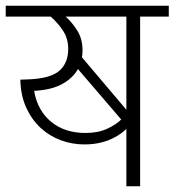

<svg xmlns="http://www.w3.org/2000/svg" viewBox="-30 -650 609 670"><path d="M459 -592V0H411V-200Q405 -194 393 -185Q381 -176 363 -167Q345 -158 320 -152Q295 -146 264 -146Q222 -146 182.5 -160.5Q143 -175 112 -203.5Q81 -232 61.5 -274.5Q42 -317 41 -372L69 -373Q146 -376 177 -403Q208 -430 208 -479Q208 -515 190.5 -542Q173 -569 147 -592H-10V-630H559V-592ZM411 -592H199Q220 -574 239 -544.5Q258 -515 258 -474Q258 -468 257.5 -462Q257 -456 256 -450L411 -267ZM89 -333Q101 -264 148.5 -225Q196 -186 268 -186Q312 -186 343.5 -200.5Q375 -215 393 -233L242 -409Q224 -377 186.5 -356.5Q149 -336 89 -333Z"/></svg>

Font: Mukta ExtraLight
Style: Regular
Weight: 275
Designer: Girish Dalvi and Yashodeep Gholap
Foundry: Ek Type
Version: Version 2.538;PS 1.002;hotconv 16.6.51;makeotf.lib2.5.65220;